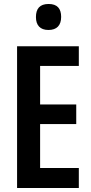

<svg xmlns="http://www.w3.org/2000/svg" viewBox="-20 -947 460 967"><path d="M225 -927C180 -927 161 -903 161 -861C161 -820 182 -796 224 -796C266 -796 288 -819 288 -862C288 -903 269 -927 225 -927ZM377 0V-101H182V-322H364V-421H182V-615H377V-714H66V0Z"/></svg>

Font: Noto Sans Hebrew ExtraCondensed SemiBold
Style: Regular
Weight: 600
Width: 2
Designer: Ben Nathan
Foundry: Google LLC
Version: Version 3.001